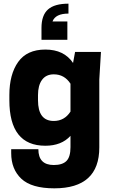

<svg xmlns="http://www.w3.org/2000/svg" viewBox="-20 -813 614 1046"><path d="M364 -11V-73Q315 -19 227 -19Q31 -19 31 -267V-295Q31 -408 79 -475.5Q127 -543 227 -543Q329 -543 378 -470L389 -530H530L521 -380V-10Q521 213 276 213Q152 213 96.5 161Q41 109 41 21V0H189Q189 86 273 86Q320 86 342 64Q364 42 364 -11ZM273 -154Q331 -154 364 -205V-357Q331 -408 273 -408Q231 -408 209 -378Q187 -348 187 -295V-267Q187 -154 273 -154ZM206 -596V-661Q206 -730 241.5 -761.5Q277 -793 353 -793V-739Q282 -739 266 -696H347V-596Z"/></svg>

Font: Cooper Hewitt
Style: Bold
Weight: 711
Designer: Village Type and Design LLC
Foundry: Cooper Hewitt Smithsonian Design Museum
Version: 1.000